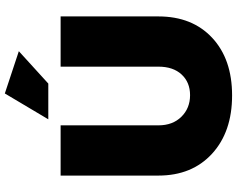

<svg xmlns="http://www.w3.org/2000/svg" viewBox="-113 -859 981 795"><g transform="rotate(-90 377.5 -461.5)"><path d="M48 -296V-701H256V-296Q256 -237 291.5 -201Q327 -165 381 -165Q434 -165 466.5 -200Q499 -235 499 -296V-701H707V-296Q707 -156 618.5 -73.5Q530 9 380 9Q229 9 138.5 -74Q48 -157 48 -296ZM281 -752 388 -932 563 -874 429 -752Z"/></g></svg>

Font: Trueno
Style: ExBd
Weight: 800
Designer: Julieta Ulanovsky
Foundry: Julieta Ulanovsky
Version: Version 3.001b